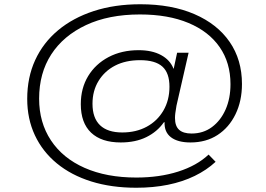

<svg xmlns="http://www.w3.org/2000/svg" viewBox="-20 -733 1249 903"><path d="M621 150Q504 150 409.5 120.5Q315 91 247.5 35.5Q180 -20 144 -97Q108 -174 108 -268Q108 -369 145.5 -450.5Q183 -532 253 -590.5Q323 -649 421 -681Q519 -713 640 -713Q787 -713 894.5 -666.5Q1002 -620 1060 -536Q1118 -452 1118 -338Q1118 -258 1087.5 -195.5Q1057 -133 1003 -98Q949 -63 876 -63Q816 -63 784 -87.5Q752 -112 754 -159L750 -157Q719 -113 668 -88Q617 -63 548 -63Q457 -63 408.5 -109Q360 -155 360 -243Q360 -318 394.5 -375Q429 -432 490.5 -464.5Q552 -497 632 -497Q695 -497 737.5 -474Q780 -451 796 -410H797L813 -485H867L810 -236Q806 -212 804.5 -200.5Q803 -189 803 -178Q803 -140 822.5 -122.5Q842 -105 881 -105Q936 -105 977 -135.5Q1018 -166 1041 -218Q1064 -270 1064 -337Q1064 -438 1013 -511.5Q962 -585 866.5 -625Q771 -665 638 -665Q491 -665 384.5 -615Q278 -565 221 -477Q164 -389 164 -269Q164 -157 219.5 -73Q275 11 378 56.5Q481 102 621 102Q730 102 818 74Q906 46 961 -6L994 28Q952 67 895.5 94.5Q839 122 770 136Q701 150 621 150ZM555 -110Q620 -110 670 -137Q720 -164 748.5 -213Q777 -262 777 -325Q777 -390 743.5 -420Q710 -450 639 -450Q571 -450 521.5 -424.5Q472 -399 443.5 -352.5Q415 -306 415 -245Q415 -178 450.5 -144Q486 -110 555 -110Z"/></svg>

Font: Nunito Sans 7pt Expanded ExtraLight
Style: Italic
Weight: 250
Width: 7
Italic angle: -9°
Designer: Vernon Adams
Foundry: Vernon Adams
Version: Version 3.101;gftools[0.9.27]